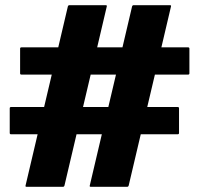

<svg xmlns="http://www.w3.org/2000/svg" viewBox="-20 -720 768 740"><path d="M22.5 -307.5H150L179.5 -432.5H62.5Q57.5 -432.5 57.5 -437.5V-532.5Q57.5 -537.5 62.5 -537.5H204.5L241.5 -695Q243 -700 247.5 -700H387.5Q393 -700 391.5 -695L354.5 -537.5H452L489 -695Q490.5 -700 495 -700H635Q640.5 -700 639 -695L602 -537.5H705Q710 -537.5 710 -532.5V-437.5Q710 -432.5 705 -432.5H577L547.5 -307.5H665Q670 -307.5 670 -302.5V-207.5Q670 -202.5 665 -202.5H522.5L476 -5Q474.5 0 470 0H330Q324.5 0 326 -5L372.5 -202.5H275L228.5 -5Q227 0 222.5 0H82.5Q77 0 78.5 -5L125 -202.5H22.5Q17.5 -202.5 17.5 -207.5V-302.5Q17.5 -307.5 22.5 -307.5ZM300 -307.5H397.5L427 -432.5H329.5Z"/></svg>

Font: MFEK Sans
Style: Bold
Weight: 700
Designer: Owen Earl
Foundry: indestructible type*
Version: Version 0.001; ttfautohint (v1.8.4.7-5d5b)